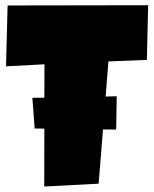

<svg xmlns="http://www.w3.org/2000/svg" viewBox="-20 -718 583 727"><path d="M419.9 -227.5 370.1 -228 353.5 -22.5 147.5 -11.7 147.9 -231 111.3 -231.4 102.5 -347.7 147.9 -348.1 148.4 -474.6 2.9 -466.8 8.8 -697.3 541 -698.2 536.1 -491.2 390.6 -485.4 379.9 -352.5 421.9 -353.5Z"/></svg>

Font: Luckiest Guy RUS-BEL-UKR
Style: Regular
Weight: 400
Designer: Astigmatic (AOETI)
Foundry: Astigmatic (AOETI)
Version: Version 1.00 March 11, 2019, initial release